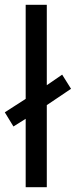

<svg xmlns="http://www.w3.org/2000/svg" viewBox="-29 -780 316 800"><path d="M78 0V-285L27 -253L-9 -312L78 -368V-760H166V-425L230 -469L267 -410L166 -342V0Z"/></svg>

Font: Noto Sans Chakma
Style: Regular
Weight: 400
Designer: Zachary Quinn Scheuren - Monotype Design Team
Foundry: Monotype Imaging Inc.
Version: Version 2.003; ttfautohint (v1.8.4.7-5d5b)